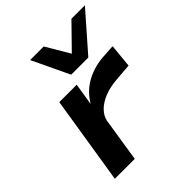

<svg xmlns="http://www.w3.org/2000/svg" viewBox="-212 -900 1029 1029"><g transform="rotate(-45 302.0 -385.5)"><path d="M60 0 140 -501H272L252 -375Q288 -437 350.5 -470.5Q413 -504 492 -507L554 -511L541 -377L442 -369Q390 -365 348.5 -348.5Q307 -332 281.5 -306Q256 -280 250 -249L211 0ZM289 -560 189 -771H292L371 -637L502 -771H604L419 -560Z"/></g></svg>

Font: Nunito Sans 7pt Expanded
Style: Bold Italic
Weight: 700
Width: 7
Italic angle: -9°
Designer: Vernon Adams
Foundry: Vernon Adams
Version: Version 3.101;gftools[0.9.27]